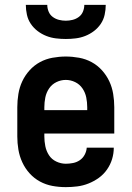

<svg xmlns="http://www.w3.org/2000/svg" viewBox="-20 -760 540 788"><path d="M250 8Q222 8 195 3Q168 -2 144 -15Q120 -28 101.5 -48.5Q83 -69 71.5 -94Q60 -119 55.5 -146Q51 -173 51 -200V-320Q51 -347 55.5 -374.5Q60 -402 71.5 -426.5Q83 -451 101.5 -471.5Q120 -492 144 -505Q168 -518 195.5 -523Q223 -528 250 -528Q277 -528 304.5 -523Q332 -518 356 -505Q380 -492 398.5 -471.5Q417 -451 428.5 -426.5Q440 -402 444.5 -374.5Q449 -347 449 -320V-212H162V-200Q162 -180 166 -160Q170 -140 181 -123Q192 -106 211 -97Q230 -88 250 -88Q265 -88 280 -91Q295 -94 307.5 -102.5Q320 -111 327.5 -125Q335 -139 336 -154H447Q447 -130 440 -107Q433 -84 419 -64Q405 -44 385.5 -30Q366 -16 343.5 -7Q321 2 297.5 5Q274 8 250 8ZM162 -308H338V-320Q338 -340 334 -360Q330 -380 318.5 -397Q307 -414 288.5 -423Q270 -432 250 -432Q230 -432 211.5 -423Q193 -414 181.5 -397Q170 -380 166 -360Q162 -340 162 -320ZM250 -600Q230 -600 209.5 -602.5Q189 -605 170 -612.5Q151 -620 134.5 -632.5Q118 -645 106.5 -662Q95 -679 90.5 -699.5Q86 -720 86 -740H174Q174 -726 179.5 -712.5Q185 -699 196.5 -690.5Q208 -682 222 -678.5Q236 -675 250 -675Q264 -675 278 -678.5Q292 -682 303.5 -690.5Q315 -699 320.5 -712.5Q326 -726 326 -740H414Q414 -720 409.5 -699.5Q405 -679 393.5 -662Q382 -645 365.5 -632.5Q349 -620 330 -612.5Q311 -605 290.5 -602.5Q270 -600 250 -600Z"/></svg>

Font: Iosevka Term
Style: Bold
Weight: 700
Monospace: yes
Designer: Belleve Invis
Foundry: Belleve Invis
Version: Version 30.0.1